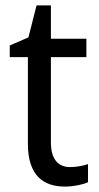

<svg xmlns="http://www.w3.org/2000/svg" viewBox="-20 -679 364 709"><path d="M239 -62C194 -62 168 -92 168 -153V-468H299V-536H168V-659H115L85 -541L16 -511V-468H83V-148C83 -30 141 10 220 10C251 10 285 3 305 -6V-73C288 -67 262 -62 239 -62Z"/></svg>

Font: Noto Sans Lao Looped SemiCondensed
Style: Regular
Weight: 400
Width: 4
Designer: Mark Frömberg, Ben Mitchell
Foundry: The Fontpad Ltd
Version: Version 1.002